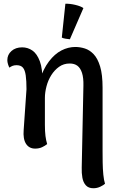

<svg xmlns="http://www.w3.org/2000/svg" viewBox="-20 -777 626 1022"><path d="M477 225Q451 225 437 209.5Q423 194 418.5 169Q414 144 415 115L424 -321Q425 -363 416.5 -389Q408 -415 392 -427Q376 -439 351 -439Q319 -439 294.5 -421.5Q270 -404 253 -377Q236 -350 227.5 -317.5Q219 -285 219 -256V-113Q219 -77 222 -53.5Q225 -30 231 -10Q220 -1 204 6.5Q188 14 167 14Q135 14 118.5 -11.5Q102 -37 106 -85L121 -302Q121 -347 117 -375.5Q113 -404 102 -417Q91 -430 68 -430Q56 -430 47 -426.5Q38 -423 30 -417Q26 -424 22.5 -435.5Q19 -447 19 -457Q19 -486 41 -505.5Q63 -525 98 -525Q128 -525 152.5 -508Q177 -491 192 -451Q207 -411 206 -340L189 -345Q210 -410 240.5 -450Q271 -490 307 -508.5Q343 -527 381 -527Q406 -527 431.5 -519Q457 -511 478.5 -488.5Q500 -466 513 -423Q526 -380 526 -310V26Q526 55 526.5 88.5Q527 122 530 152.5Q533 183 539 201Q532 208 514.5 216.5Q497 225 477 225ZM352 -568Q342 -569 329 -571Q316 -573 309 -577L328 -757Q352 -758 381 -751Q410 -744 424 -734Z"/></svg>

Font: Arima Thin SemiBold
Style: Regular
Weight: 600
Version: Version 1.100